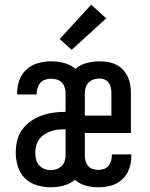

<svg xmlns="http://www.w3.org/2000/svg" viewBox="-20 -789 640 817"><path d="M195 8Q166 8 136.5 -1Q107 -10 86 -30.5Q65 -51 56 -80.5Q47 -110 47 -139Q47 -165 53 -190.5Q59 -216 74 -237Q89 -258 110.5 -273Q132 -288 156.5 -297Q181 -306 206.5 -309.5Q232 -313 258 -313H259V-394Q259 -406 255 -418Q251 -430 242.5 -438.5Q234 -447 222 -450.5Q210 -454 197 -454Q185 -454 172.5 -450Q160 -446 152 -437Q144 -428 140 -415.5Q136 -403 136 -391Q136 -390 136 -389Q136 -388 136 -387H53Q53 -389 53 -391Q53 -393 53 -395Q53 -423 63 -449.5Q73 -476 94 -494.5Q115 -513 142 -520.5Q169 -528 197 -528Q225 -528 252.5 -521Q280 -514 301 -496Q322 -514 349 -521Q376 -528 404 -528Q422 -528 440 -525Q458 -522 474 -514Q490 -506 502.5 -493Q515 -480 523 -463.5Q531 -447 534 -429.5Q537 -412 537 -394V-223H341V-126Q341 -114 344.5 -102.5Q348 -91 356 -82Q364 -73 375.5 -69.5Q387 -66 399 -66Q411 -66 422.5 -70Q434 -74 441.5 -83Q449 -92 452.5 -104Q456 -116 456 -128Q456 -129 456 -130Q456 -131 456 -132H539Q539 -130 539 -128Q539 -126 539 -124Q539 -97 529.5 -70.5Q520 -44 500 -25.5Q480 -7 453 0.5Q426 8 399 8Q372 8 345.5 1Q319 -6 299 -24Q277 -6 250 1Q223 8 195 8ZM341 -297H454V-394Q454 -405 451.5 -416.5Q449 -428 442.5 -437Q436 -446 425.5 -450.5Q415 -455 404 -455Q391 -455 379 -451Q367 -447 358 -438.5Q349 -430 345 -418Q341 -406 341 -394ZM195 -65Q208 -65 220 -69Q232 -73 241 -81Q250 -89 254.5 -101.5Q259 -114 259 -126V-239H258Q242 -239 227 -237.5Q212 -236 197.5 -231Q183 -226 169.5 -217.5Q156 -209 147 -196.5Q138 -184 134 -169Q130 -154 130 -139Q130 -125 133.5 -111Q137 -97 146 -86.5Q155 -76 168 -70.5Q181 -65 195 -65ZM285 -577 234 -623 368 -769 432 -711Z"/></svg>

Font: Iosevka Custom Extended
Style: Regular
Weight: 400
Width: 7
Monospace: yes
Designer: Belleve Invis
Foundry: Belleve Invis
Version: Version 11.2.4; ttfautohint (v1.8.4)